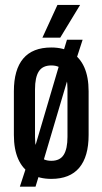

<svg xmlns="http://www.w3.org/2000/svg" viewBox="-20 -694 402 754"><path d="M181.5 8.5Q134.5 8.5 101.5 -11.2Q68.5 -31 51.5 -69.5Q34.5 -108 34.5 -164V-335.5Q34.5 -420.5 71.2 -464Q108 -507.5 181.5 -507.5Q228.5 -507.5 261.2 -487.8Q294 -468 311 -429.8Q328 -391.5 328 -335.5V-164Q328 -79 291.2 -35.2Q254.5 8.5 181.5 8.5ZM58 39 87.5 -51.5 108 -85 218 -457.5 225.5 -481 243 -538H304.5L279 -459.5L258 -424.5L147 -50L138 -21.5L119.5 39ZM181.5 -62.5Q215.5 -62.5 230.2 -86Q245 -109.5 245 -156.5V-344.5Q245 -391 230.2 -414Q215.5 -437 181.5 -437Q147.5 -437 132.5 -413.8Q117.5 -390.5 117.5 -343V-155.5Q117.5 -109 132.5 -85.8Q147.5 -62.5 181.5 -62.5ZM205.5 -674.5H294.5L216.5 -546H146.5Z"/></svg>

Font: Anek Latin Condensed Medium
Style: Regular
Weight: 500
Width: 3
Designer: Yesha Goshar
Foundry: Ek Type
Version: Version 1.003